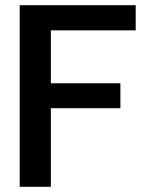

<svg xmlns="http://www.w3.org/2000/svg" viewBox="-20 -720 563 740"><path d="M56 0V-700H503V-603H176V-399H444V-303H176V0Z"/></svg>

Font: Host Grotesk SemiBold
Style: Regular
Weight: 600
Designer: Doukan Karapınar
Foundry: Element Type
Version: Version 1.003